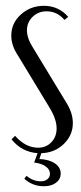

<svg xmlns="http://www.w3.org/2000/svg" viewBox="-20 -523 279 664"><path d="M215.8 -464.8 203.1 -454.1Q177.7 -483.9 141.1 -483.9Q112.3 -483.9 92.8 -464.8Q73.2 -445.8 73.2 -418Q73.2 -390.6 94.2 -357.9L210 -167Q231.9 -132.3 231.9 -97.2Q231.9 -55.2 200.4 -24.9Q168.9 5.4 123 6.8L116.2 26.9Q149.4 28.3 169.7 42Q189.9 55.7 189.9 77.1Q189.9 96.7 173.8 108.9Q157.7 121.1 131.8 121.1Q92.8 121.1 64 95.2L71.8 85Q94.2 104 121.1 104Q135.3 104 144 96.7Q152.8 89.4 152.8 78.1Q152.8 63 137.9 52.5Q123 42 98.1 39.1L109.9 6.8Q54.7 2.4 20 -41L32.2 -53.2Q68.4 -12.2 111.8 -12.2Q139.6 -12.2 157.7 -31.2Q175.8 -50.3 175.8 -79.1Q175.8 -111.8 148.9 -154.8L42 -331.1Q19 -365.7 19 -399.9Q19 -442.9 52.2 -472.9Q85.4 -502.9 131.8 -502.9Q182.6 -502.9 215.8 -464.8Z"/></svg>

Font: Moniqa Narrow Heading
Style: Regular
Weight: 400
Width: 4
Designer: Rajesh Rajput
Foundry: Rajesh Rajput
Version: Version 1.000